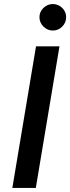

<svg xmlns="http://www.w3.org/2000/svg" viewBox="-20 -929 347 949"><path d="M41 0 158 -700H274L157 0ZM241 -778Q215 -778 195 -797.5Q175 -817 175 -844Q175 -871 195 -890Q215 -909 241 -909Q268 -909 287.5 -890Q307 -871 307 -844Q307 -817 287.5 -797.5Q268 -778 241 -778Z"/></svg>

Font: Figtree Light SemiBold
Style: Italic
Weight: 600
Italic angle: -9.5°
Version: Version 2.001;gftools[0.9.30]